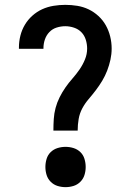

<svg xmlns="http://www.w3.org/2000/svg" viewBox="-20 -763 540 791"><path d="M200 -225Q200 -249 201.5 -272.5Q203 -296 209 -318.5Q215 -341 225.5 -362Q236 -383 249.5 -402.5Q263 -422 278.5 -439.5Q294 -457 307.5 -476.5Q321 -496 330 -518Q339 -540 339 -563Q339 -581 333.5 -599Q328 -617 315.5 -630Q303 -643 285 -649Q267 -655 249 -655Q231 -655 213.5 -649.5Q196 -644 183.5 -631Q171 -618 165 -600.5Q159 -583 159 -565V-562H58V-568Q58 -592 64 -616Q70 -640 82.5 -661Q95 -682 113.5 -698.5Q132 -715 154 -725Q176 -735 200.5 -739Q225 -743 249 -743Q274 -743 298.5 -739Q323 -735 345 -724.5Q367 -714 385.5 -697Q404 -680 416 -658.5Q428 -637 434 -612.5Q440 -588 440 -563Q440 -540 435 -517Q430 -494 421.5 -472Q413 -450 401 -430Q389 -410 374.5 -391Q360 -372 345 -354.5Q330 -337 319 -316.5Q308 -296 304 -272.5Q300 -249 300 -225ZM250 8Q233 8 217 3Q201 -2 189 -14Q177 -26 172 -42Q167 -58 167 -75Q167 -92 172 -108.5Q177 -125 189 -136.5Q201 -148 217 -153Q233 -158 250 -158Q267 -158 283 -153Q299 -148 311 -136.5Q323 -125 328 -108.5Q333 -92 333 -75Q333 -58 328 -42Q323 -26 311 -14Q299 -2 283 3Q267 8 250 8Z"/></svg>

Font: Iosevka Curly Semibold
Style: Regular
Weight: 600
Monospace: yes
Designer: Belleve Invis
Foundry: Belleve Invis
Version: Version 22.1.2; ttfautohint (v1.8.4)